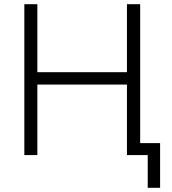

<svg xmlns="http://www.w3.org/2000/svg" viewBox="-20 -739 819 915"><path d="M684 156V0H586V-57H743V156ZM96 0V-719H158V-395H585V-719H648V0H585V-336H158V0Z"/></svg>

Font: Nunitoga
Style: Light
Weight: 300
Designer: Vernon Adams
Foundry: Vernon Adams
Version: Version 1.0